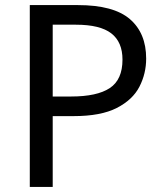

<svg xmlns="http://www.w3.org/2000/svg" viewBox="-20 -734 645 754"><path d="M286 -714Q426 -714 490 -659Q554 -604 554 -504Q554 -445 527.5 -393.5Q501 -342 438.5 -310Q376 -278 269 -278H187V0H97V-714ZM278 -637H187V-355H259Q361 -355 411 -388Q461 -421 461 -500Q461 -569 417 -603Q373 -637 278 -637Z"/></svg>

Font: Noto Sans Mende Kikakui
Style: Regular
Weight: 400
Designer: Monotype Design Team
Foundry: Monotype Imaging Inc.
Version: Version 2.003; ttfautohint (v1.8.4.7-5d5b)